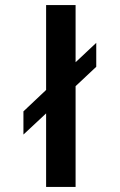

<svg xmlns="http://www.w3.org/2000/svg" viewBox="-20 -742 475 762"><path d="M280 0V-400L362 -477V-572L280 -495V-722H163V-385L73 -300V-208L163 -292V0Z"/></svg>

Font: Perun Medium
Style: Regular
Weight: 500
Foundry: Copyright (c) Stefan Peev, Context Ltd, 2016
Version: Version 1.089